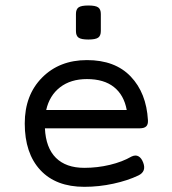

<svg xmlns="http://www.w3.org/2000/svg" viewBox="-20 -686 640 716"><path d="M356 -633.8Q356 -651.4 346.2 -658.4Q336.4 -665.5 309.6 -665.5Q282.7 -665.5 272.9 -658.4Q263.2 -651.4 263.2 -633.8V-570.3Q263.2 -552.7 272.9 -545.7Q282.7 -538.6 309.6 -538.6Q336.4 -538.6 346.2 -545.7Q356 -552.7 356 -570.3ZM72.3 -225.6Q72.3 -114.3 130.4 -51.8Q188.5 10.7 294.4 10.7Q349.1 10.7 402.8 -1Q456.5 -12.7 496.1 -31.7Q526.4 -46.4 514.2 -79.1Q507.8 -96.7 496.6 -103Q485.4 -109.4 470.2 -102.1Q436.5 -82.5 389.9 -71.3Q343.3 -60.1 294.4 -60.1Q226.1 -60.1 188.5 -97.4Q150.9 -134.8 147.5 -207.5H501Q517.6 -207.5 525.1 -214.6Q532.7 -221.7 531.7 -237.8Q525.9 -339.4 467.5 -400.6Q409.2 -461.9 304.2 -461.9Q201.7 -461.9 137 -396.7Q72.3 -331.5 72.3 -225.6ZM452.6 -275.9H152.3Q164.6 -330.1 204.1 -360.6Q243.7 -391.1 304.2 -391.1Q367.7 -391.1 405 -361.3Q442.4 -331.5 452.6 -275.9Z"/></svg>

Font: Courier Prime Code
Style: Regular
Weight: 400
Designer: Alan Dague-Greene
Foundry: Quote-Unquote Apps
Version: Version 3.18